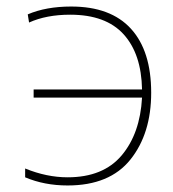

<svg xmlns="http://www.w3.org/2000/svg" viewBox="-20 -558 529 588"><path d="M57 -15V-42Q123 -15 187 -15Q296 -15 352.5 -82Q409 -149 415 -259H83V-284H415Q413 -393 358.5 -453Q304 -513 195 -513Q122 -513 69 -489L65 -514Q121 -538 198 -538Q319 -538 381 -470Q443 -402 443 -274Q443 -149 379.5 -69.5Q316 10 187 10Q116 10 57 -15Z"/></svg>

Font: Noto Sans UI Thin
Style: Regular
Weight: 250
Designer: Monotype Design Team
Foundry: Monotype Imaging Inc.
Version: Version 1.001